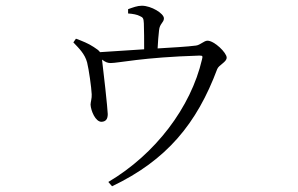

<svg xmlns="http://www.w3.org/2000/svg" viewBox="-20 -584 1040 670"><path d="M427 -537C443 -536 459 -533 468 -528C480 -523 481 -519 482 -502C483 -482 483 -438 483 -412L329 -402C325 -408 318 -413 307 -420C289 -432 267 -441 245 -449L236 -436C256 -415 276 -396 284 -366C290 -342 299 -279 300 -255C301 -242 296 -227 296 -219C297 -198 313 -158 335 -159C349 -160 356 -168 356 -186C356 -201 340 -347 336 -376C348 -367 356 -364 366 -364C394 -364 477 -384 675 -390C687 -390 688 -389 685 -377C646 -209 522 -46 358 51L371 66C562 -25 667 -153 738 -343C744 -358 771 -367 771 -383C771 -400 728 -442 704 -442C692 -442 679 -427 664 -425C634 -421 579 -418 530 -415C531 -436 533 -462 535 -478C537 -502 552 -505 552 -520C552 -537 508 -564 475 -564C459 -564 444 -558 427 -552Z"/></svg>

Font: Noto Serif CJK TC Light
Style: Regular
Weight: 300
Designer: Ryoko NISHIZUKA 西塚涼子 (kana & ideographs); Frank Grießhammer (Latin, Greek & Cyrillic); Wenlong ZHANG 张文龙 (bopomofo); San
Foundry: Adobe
Version: Version 2.001;hotconv 1.1.0;makeotfexe 2.6.0